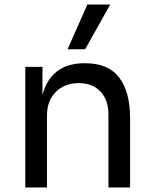

<svg xmlns="http://www.w3.org/2000/svg" viewBox="-20 -830 680 850"><path d="M188 0H92V-534H168V-305H156Q156 -384 177.5 -438.5Q199 -493 243 -521.5Q287 -550 354 -550H358Q459 -550 507.5 -487Q556 -424 556 -305V0H460V-325Q460 -387 425 -424.5Q390 -462 329 -462Q266 -462 227 -423Q188 -384 188 -319ZM357 -612H279L367 -810H468Z"/></svg>

Font: Sora Variable
Style: Regular
Weight: 400
Designer: Jonathan Barnbrook, Julián Moncada
Foundry: Barnbrook Fonts
Version: Version 2.000